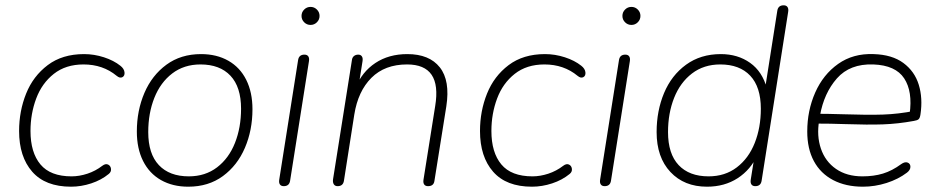

<svg xmlns="http://www.w3.org/2000/svg" viewBox="-20 -696 3536 724"><path d="M52 -202Q52 -277 78.5 -343Q105 -409 160 -450.5Q215 -492 297 -492Q335 -492 372 -480Q409 -468 434 -448Q448 -437 449.5 -423.5Q451 -410 441.5 -405Q432 -400 420 -410Q368 -453 295 -453Q228 -453 183 -417.5Q138 -382 116.5 -324.5Q95 -267 95 -202Q95 -121 132.5 -76Q170 -31 250 -31Q279 -31 309.5 -41Q340 -51 366 -71Q378 -80 387.5 -75.5Q397 -71 398.5 -59.5Q400 -48 390 -40Q362 -17 324 -4.5Q286 8 248 8Q151 8 101.5 -48.5Q52 -105 52 -202Z M496 -200Q496 -279 524.5 -345.5Q553 -412 607.5 -452Q662 -492 738 -492Q797 -492 841 -467Q885 -442 908.5 -395Q932 -348 932 -284Q932 -205 903.5 -138.5Q875 -72 820.5 -32Q766 8 690 8Q631 8 587 -17Q543 -42 519.5 -89Q496 -136 496 -200ZM889 -286Q889 -368 849 -410.5Q809 -453 736 -453Q674 -453 629.5 -419Q585 -385 562 -327Q539 -269 539 -198Q539 -116 579 -73.5Q619 -31 692 -31Q754 -31 798.5 -65Q843 -99 866 -157Q889 -215 889 -286Z M1033 -19 1104 -469Q1107 -490 1128 -490Q1138 -490 1142.5 -483.5Q1147 -477 1145 -465L1074 -15Q1071 6 1050 6Q1040 6 1035.5 -0.5Q1031 -7 1033 -19ZM1117 -636Q1117 -650 1127 -660Q1137 -670 1151 -670Q1165 -670 1175 -660Q1185 -650 1185 -636Q1185 -622 1175 -612Q1165 -602 1151 -602Q1137 -602 1127 -612Q1117 -622 1117 -636Z M1236 -21 1307 -469Q1308 -479 1314.5 -484.5Q1321 -490 1331 -490Q1340 -490 1344.5 -483.5Q1349 -477 1347 -465L1331 -364H1320Q1345 -425 1395.5 -458.5Q1446 -492 1516 -492Q1599 -492 1638.5 -442Q1678 -392 1663 -295L1618 -13Q1615 6 1594 6Q1584 6 1579.5 -0.5Q1575 -7 1577 -19L1621 -296Q1634 -375 1607.5 -414Q1581 -453 1515 -453Q1431 -453 1380.5 -402.5Q1330 -352 1316 -264L1277 -15Q1274 6 1253 6Q1243 6 1238.5 -1.5Q1234 -9 1236 -21Z M1790 -202Q1790 -277 1816.5 -343Q1843 -409 1898 -450.5Q1953 -492 2035 -492Q2073 -492 2110 -480Q2147 -468 2172 -448Q2186 -437 2187.5 -423.5Q2189 -410 2179.5 -405Q2170 -400 2158 -410Q2106 -453 2033 -453Q1966 -453 1921 -417.5Q1876 -382 1854.5 -324.5Q1833 -267 1833 -202Q1833 -121 1870.5 -76Q1908 -31 1988 -31Q2017 -31 2047.5 -41Q2078 -51 2104 -71Q2116 -80 2125.5 -75.5Q2135 -71 2136.5 -59.5Q2138 -48 2128 -40Q2100 -17 2062 -4.5Q2024 8 1986 8Q1889 8 1839.5 -48.5Q1790 -105 1790 -202Z M2243 -19 2314 -469Q2317 -490 2338 -490Q2348 -490 2352.5 -483.5Q2357 -477 2355 -465L2284 -15Q2281 6 2260 6Q2250 6 2245.5 -0.5Q2241 -7 2243 -19ZM2327 -636Q2327 -650 2337 -660Q2347 -670 2361 -670Q2375 -670 2385 -660Q2395 -650 2395 -636Q2395 -622 2385 -612Q2375 -602 2361 -602Q2347 -602 2337 -612Q2327 -622 2327 -636Z M2456 -198Q2456 -278 2484 -345Q2512 -412 2567 -452Q2622 -492 2698 -492Q2762 -492 2808.5 -459Q2855 -426 2872 -362H2865L2911 -655Q2914 -676 2935 -676Q2945 -676 2949.5 -669.5Q2954 -663 2952 -651L2852 -15Q2849 6 2828 6Q2818 6 2813.5 -0.5Q2809 -7 2811 -19L2826 -113H2837Q2811 -56 2761.5 -24Q2712 8 2646 8Q2560 8 2508 -47.5Q2456 -103 2456 -198ZM2849 -286Q2849 -368 2809 -410.5Q2769 -453 2696 -453Q2634 -453 2589.5 -419Q2545 -385 2522 -327Q2499 -269 2499 -198Q2499 -116 2539 -73.5Q2579 -31 2652 -31Q2714 -31 2758.5 -65Q2803 -99 2826 -157Q2849 -215 2849 -286Z M3024 -200Q3024 -279 3054 -347Q3084 -415 3140.5 -455Q3197 -495 3274 -492Q3344 -490 3386.5 -458.5Q3429 -427 3444.5 -376.5Q3460 -326 3451 -265Q3449 -251 3444 -246.5Q3439 -242 3426 -240Q3366 -229 3309.5 -227Q3253 -225 3167 -228Q3140 -229 3111 -229.5Q3082 -230 3052 -230L3058 -267Q3098 -267 3166 -265Q3252 -262 3310 -264Q3368 -266 3429 -278L3410 -266Q3422 -351 3389.5 -400.5Q3357 -450 3273 -453Q3185 -456 3136 -400.5Q3087 -345 3072 -260L3069 -242Q3059 -184 3075.5 -135.5Q3092 -87 3132.5 -59Q3173 -31 3232 -31Q3275 -31 3309.5 -41.5Q3344 -52 3378 -77Q3392 -87 3402.5 -83Q3413 -79 3413 -67Q3413 -55 3400 -45Q3367 -20 3323 -6Q3279 8 3234 8Q3169 8 3121.5 -17Q3074 -42 3049 -88.5Q3024 -135 3024 -200Z"/></svg>

Font: SN Pro Thin
Style: Italic
Weight: 200
Italic angle: -9°
Designer: Tobias Whetton
Foundry: Supernotes
Version: Version 1.003;Glyphs 3.3 (3324)